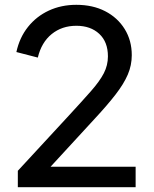

<svg xmlns="http://www.w3.org/2000/svg" viewBox="-20 -777 639 797"><path d="M54 0V-68L260 -291Q320 -356 357 -398Q394 -440 411 -473Q428 -506 428 -543Q428 -603 392 -636.5Q356 -670 297 -670Q237 -670 194.5 -635.5Q152 -601 137 -538L48 -561Q61 -621 96 -665Q131 -709 182.5 -733Q234 -757 297 -757Q365 -757 416.5 -730.5Q468 -704 497.5 -656.5Q527 -609 527 -548Q527 -506 510.5 -467.5Q494 -429 460 -385Q426 -341 374 -285L190 -85H543V0Z"/></svg>

Font: Pitagon Sans Text Medium
Style: Regular
Weight: 500
Designer: Travis Tran
Foundry: Pitagon
Version: Version 1.000; ttfautohint (v1.8.4.7-5d5b);gftools[0.9.26]